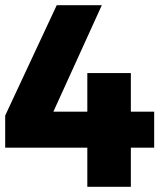

<svg xmlns="http://www.w3.org/2000/svg" viewBox="-21 -721 648 741"><path d="M574 -290V-151H484V0H316V-151H-1V-275L198 -701H372L185 -290H316V-439H484V-290Z"/></svg>

Font: Montserrat V1
Style: Bold
Weight: 700
Designer: Julieta Ulanovsky
Foundry: Julieta Ulanovsky
Version: Version 6.001